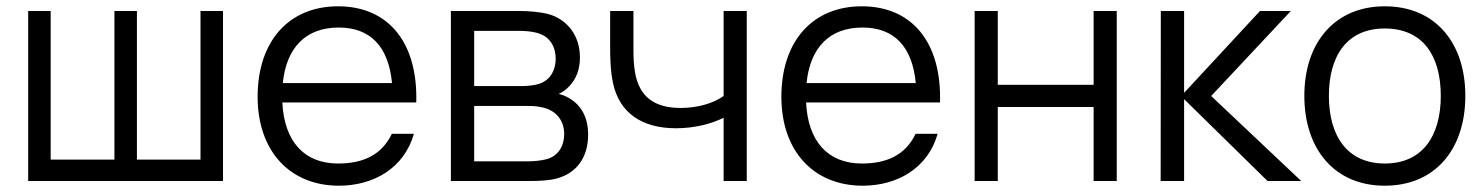

<svg xmlns="http://www.w3.org/2000/svg" viewBox="-20 -575 4716 610"><path d="M69.5 0H688.5V-540H617V-68H415V-540H343.5V-68H141V-540H69.5Z M1057 15C1167.5 15 1264.5 -41.5 1295 -150H1225C1192 -81 1131.5 -55.5 1054 -55.5C946.5 -55.5 883 -125.5 877 -249.5H1302.5C1308 -440 1214 -555 1054 -555C898 -555 798.5 -444.5 798.5 -267.5C798.5 -96.5 899.5 15 1057 15ZM878.5 -311C890 -424.5 952 -487.5 1056 -487.5C1156.5 -487.5 1214.5 -427.5 1225.5 -311Z M1412.5 0H1664C1691 0 1724.5 -1 1751 -8.5C1810.5 -25.5 1848.5 -73 1848.5 -147C1848.5 -201.5 1827.5 -239.5 1789.5 -262.5C1778 -269.5 1765.5 -274.5 1755 -276.5C1766.5 -281.5 1779 -290.5 1789 -301.5C1810 -323.5 1822.5 -353.5 1822.5 -392.5C1822.5 -462 1782 -514 1721.5 -530.5C1693.5 -537.5 1657.5 -540 1635 -540H1412.5ZM1486.5 -62.5V-238.5H1650C1663 -238.5 1681.5 -238.5 1696.5 -235C1742 -228 1772.5 -196.5 1772.5 -149C1772.5 -113 1755 -79 1715.5 -69C1698.5 -64.5 1674.5 -62.5 1660.5 -62.5ZM1486.5 -301.5V-477H1627.5C1635 -477 1668.5 -477 1692.5 -468.5C1727.5 -457 1745.5 -426 1745.5 -388.5C1745.5 -353.5 1729.5 -321.5 1695 -309.5C1678.5 -303.5 1654.5 -301.5 1637.5 -301.5Z M2279 -201V0H2352.5V-540H2279V-270C2246 -246.5 2196 -232 2142.5 -232C2057 -232 2011.5 -269.5 1998 -342.5C1993 -368.5 1992.5 -398.5 1992.5 -421V-540H1918.5V-421C1918.5 -405 1918.5 -351 1928 -309.5C1948 -217.5 2018 -167.5 2127.5 -167.5C2188 -167.5 2243 -182.5 2279 -201Z M2721 15C2831.5 15 2928.5 -41.5 2959 -150H2889C2856 -81 2795.5 -55.5 2718 -55.5C2610.5 -55.5 2547 -125.5 2541 -249.5H2966.5C2972 -440 2878 -555 2718 -555C2562 -555 2462.5 -444.5 2462.5 -267.5C2462.5 -96.5 2563.5 15 2721 15ZM2542.5 -311C2554 -424.5 2616 -487.5 2720 -487.5C2820.5 -487.5 2878.5 -427.5 2889.5 -311Z M3076.5 0H3150V-235H3454.5V0H3528V-540H3454.5V-305.5H3150V-540H3076.5Z M3667.5 0H3742V-260L4007 0H4114L3828 -270L4081 -540H3983L3742 -280V-540H3668Z M4379.5 15C4539.5 15 4635.5 -100.5 4635.5 -270.5C4635.5 -437.5 4541.5 -555 4379.5 -555C4221.5 -555 4124 -440.5 4124 -270.5C4124 -103 4218.5 15 4379.5 15ZM4202 -270.5C4202 -396.5 4258.5 -484.5 4379.5 -484.5C4498.5 -484.5 4557.5 -400.5 4557.5 -270.5C4557.5 -143 4499.5 -55.5 4379.5 -55.5C4262.5 -55.5 4202 -140.5 4202 -270.5Z"/></svg>

Font: Eudonet
Style: Regular
Weight: 400
Designer: Mikhail Sharanda
Foundry: Mikhail Sharanda
Version: Version 4.503;Glyphs 3.1.2 (3151)